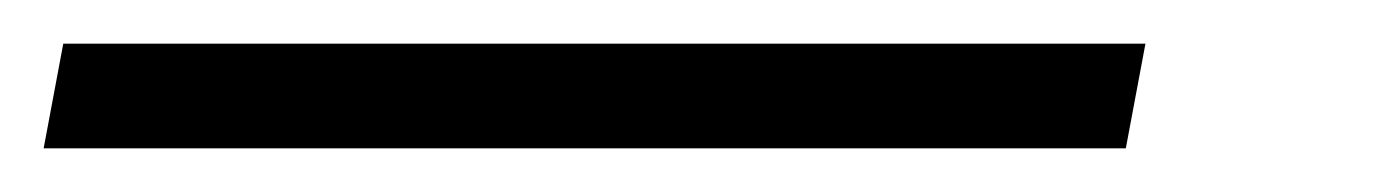

<svg xmlns="http://www.w3.org/2000/svg" viewBox="-22 52 641 88"><path d="M494 120H-2L7 72H503Z"/></svg>

Font: Kulim Park Light
Style: Italic
Weight: 300
Italic angle: -8°
Designer: Noponies / Dale Sattler
Foundry: Noponies
Version: Version 1.000; ttfautohint (v1.8.3)